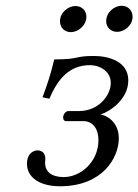

<svg xmlns="http://www.w3.org/2000/svg" viewBox="-20 -637 482 669"><path d="M138 -83C138 -110 119 -113 110 -113C100 -113 74 -105 74 -66C74 -21 115 12 189 12C338 12 394 -88 394 -155C394 -214 349 -236 330 -238C358 -246 427 -288 427 -357C427 -423 359 -442 307 -442C237 -442 260 -430 169 -430C157 -379 144 -340 128 -298L152 -293C181 -361 221 -410 294 -410C326 -410 366 -390 366 -348C366 -306 325 -250 255 -250H218C210 -250 200 -240 200 -227C200 -221 203 -215 210 -215H270C306 -215 323 -185 323 -149C323 -72 260 -20 202 -20C158 -20 137 -40 137 -70C137 -75 138 -78 138 -83ZM404 -617C379 -617 350 -595 350 -563C350 -542 366 -526 388 -526C413 -526 442 -548 442 -579C442 -600 426 -617 404 -617ZM243 -616C218 -616 189 -594 189 -563C189 -541 205 -525 227 -525C251 -525 281 -547 281 -579C281 -600 265 -616 243 -616Z"/></svg>

Font: Libertinus Serif
Style: Italic
Weight: 400
Italic angle: -12°
Designer: Philipp H. Poll, Khaled Hosny
Foundry: Caleb Maclennan
Version: Version 7.050;RELEASE